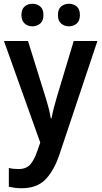

<svg xmlns="http://www.w3.org/2000/svg" viewBox="-20 -761 540 1021"><path d="M1 -543H129L222 -244Q231 -216 238.5 -187Q246 -158 250 -132H254Q258 -155 265.5 -184Q273 -213 282 -244L372 -543H498L296 61Q266 149 220.5 194.5Q175 240 95 240Q74 240 57 237.5Q40 235 27 232V132Q37 135 50.5 136.5Q64 138 78 138Q119 138 140.5 114Q162 90 178 43L194 -3ZM94 -681Q94 -712 111 -726.5Q128 -741 152 -741Q177 -741 194 -726.5Q211 -712 211 -681Q211 -651 194 -636Q177 -621 152 -621Q128 -621 111 -636Q94 -651 94 -681ZM288 -681Q288 -712 305 -726.5Q322 -741 347 -741Q371 -741 388 -726.5Q405 -712 405 -681Q405 -651 388 -636Q371 -621 347 -621Q322 -621 305 -636Q288 -651 288 -681Z"/></svg>

Font: Noto Sans Khmer UI SemiCondensed SemiBold
Style: Regular
Weight: 600
Width: 4
Designer: Danh Hong and the Monotype Design Team
Foundry: Monotype Imaging Inc.
Version: Version 2.002; ttfautohint (v1.8.4.7-5d5b)